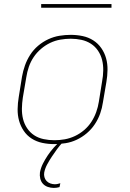

<svg xmlns="http://www.w3.org/2000/svg" viewBox="-20 -699 640 942"><path d="M246 8Q216 8 187.5 2Q159 -4 135.5 -19Q112 -34 96.5 -57Q81 -80 73.5 -107Q66 -134 66.5 -164Q67 -194 72 -223L88 -323Q93 -351 102.5 -378Q112 -405 128 -430Q144 -455 167 -474.5Q190 -494 217 -506.5Q244 -519 272 -523.5Q300 -528 327 -528Q357 -528 385.5 -522Q414 -516 437.5 -501Q461 -486 477 -463Q493 -440 500.5 -413Q508 -386 507.5 -356Q507 -326 502 -297L485 -197Q481 -169 471.5 -142Q462 -115 445.5 -90Q429 -65 406 -45.5Q383 -26 356.5 -13.5Q330 -1 301.5 3.5Q273 8 246 8ZM247 -11Q272 -11 297.5 -15.5Q323 -20 347.5 -31.5Q372 -43 393 -61Q414 -79 428.5 -101.5Q443 -124 452 -149Q461 -174 465 -200L481 -300Q486 -326 486.5 -353Q487 -380 481 -404.5Q475 -429 461 -450Q447 -471 426 -484.5Q405 -498 379.5 -503.5Q354 -509 327 -509Q302 -509 276 -504.5Q250 -500 226 -488.5Q202 -477 181 -459Q160 -441 145 -418.5Q130 -396 121.5 -371Q113 -346 109 -320L92 -220Q88 -194 87.5 -167Q87 -140 93 -115.5Q99 -91 113 -70Q127 -49 147.5 -35.5Q168 -22 194 -16.5Q220 -11 247 -11ZM244 223Q229 223 214.5 218Q200 213 190.5 202.5Q181 192 177.5 177Q174 162 176 147Q180 125 190.5 104Q201 83 214.5 63Q228 43 244 25Q260 7 277 -8H288L287 0Q272 16 259 34Q246 52 234 70Q222 88 211.5 107.5Q201 127 197 147Q195 159 198 170Q201 181 208.5 189Q216 197 227 201Q238 205 249 205Q256 205 262.5 203.5Q269 202 276 200L272 219Q265 221 258 222Q251 223 244 223ZM182 -661V-679H527V-661Z"/></svg>

Font: Iosevka Thin Extended Oblique
Style: Regular
Weight: 100
Width: 7
Italic angle: -9°
Monospace: yes
Designer: Belleve Invis
Foundry: Belleve Invis
Version: Version 32.5.0; ttfautohint (v1.8.4)